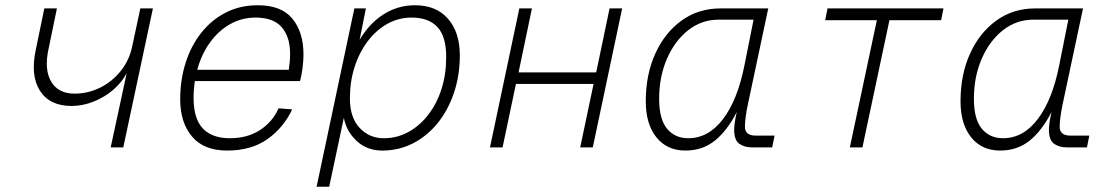

<svg xmlns="http://www.w3.org/2000/svg" viewBox="-20 -562 4240 732"><path d="M402 0 463 -283Q444 -247 411 -219Q378 -191 336.5 -174.5Q295 -158 253 -158Q169 -158 132 -216.5Q95 -275 117 -375L149 -530H197L165 -375Q148 -297 175 -251Q202 -205 264 -205Q315 -205 361 -227.5Q407 -250 440 -291Q473 -332 484 -385L515 -530H563L450 0Z M846 12Q757 12 712 -41.5Q667 -95 667 -183Q667 -257 687.5 -322Q708 -387 747 -436.5Q786 -486 840.5 -514Q895 -542 963 -542Q1053 -542 1095 -490.5Q1137 -439 1137 -354Q1137 -330 1133.5 -303Q1130 -276 1124 -253H723Q718 -222 718 -189Q718 -109 753.5 -72Q789 -35 856 -35Q923 -35 971 -66Q1019 -97 1042 -149L1094 -145Q1061 -75 999.5 -31.5Q938 12 846 12ZM954 -495Q902 -495 857.5 -470Q813 -445 780.5 -400Q748 -355 732 -296H1081Q1083 -311 1084.5 -325.5Q1086 -340 1086 -356Q1086 -422 1054 -458.5Q1022 -495 954 -495Z M1187 150 1331 -530H1375L1351 -410Q1388 -473 1442.5 -507.5Q1497 -542 1562 -542Q1643 -542 1688 -490.5Q1733 -439 1733 -351Q1733 -274 1710.5 -207.5Q1688 -141 1648 -92Q1608 -43 1554.5 -15.5Q1501 12 1437 12Q1379 12 1339.5 -25Q1300 -62 1291 -113L1235 150ZM1443 -35Q1494 -35 1537.5 -59Q1581 -83 1613.5 -125.5Q1646 -168 1663.5 -223.5Q1681 -279 1681 -342Q1682 -421 1648.5 -458Q1615 -495 1549 -495Q1500 -495 1457.5 -471.5Q1415 -448 1382.5 -405.5Q1350 -363 1332 -307Q1314 -251 1314 -187Q1314 -114 1351 -74.5Q1388 -35 1443 -35Z M1848 0 1960 -530H2008L1957 -286H2253L2304 -530H2352L2240 0H2192L2243 -242H1947L1896 0Z M2593 12Q2523 12 2482.5 -38.5Q2442 -89 2442 -176Q2442 -278 2478.5 -358Q2515 -438 2579 -484Q2643 -530 2728 -530H2909L2831 -163Q2826 -140 2823 -117Q2820 -94 2820 -79Q2820 -45 2861 -45H2933L2924 0H2849Q2818 0 2798.5 -14Q2779 -28 2779 -67Q2779 -79 2781.5 -96.5Q2784 -114 2789 -135Q2752 -63 2705 -25.5Q2658 12 2593 12ZM2604 -35Q2681 -35 2736.5 -108Q2792 -181 2818 -312L2853 -487H2720Q2655 -487 2604 -447Q2553 -407 2523 -338.5Q2493 -270 2493 -185Q2493 -108 2523 -71.5Q2553 -35 2604 -35Z M3220 0 3323 -485H3126L3135 -530H3577L3568 -485H3371L3268 0Z M3793 12Q3723 12 3682.5 -38.5Q3642 -89 3642 -176Q3642 -278 3678.5 -358Q3715 -438 3779 -484Q3843 -530 3928 -530H4109L4031 -163Q4026 -140 4023 -117Q4020 -94 4020 -79Q4020 -45 4061 -45H4133L4124 0H4049Q4018 0 3998.5 -14Q3979 -28 3979 -67Q3979 -79 3981.5 -96.5Q3984 -114 3989 -135Q3952 -63 3905 -25.5Q3858 12 3793 12ZM3804 -35Q3881 -35 3936.5 -108Q3992 -181 4018 -312L4053 -487H3920Q3855 -487 3804 -447Q3753 -407 3723 -338.5Q3693 -270 3693 -185Q3693 -108 3723 -71.5Q3753 -35 3804 -35Z"/></svg>

Font: Geist Mono ExtraLight
Style: Italic
Weight: 200
Italic angle: -12°
Monospace: yes
Designer: Basement.studio, Andrés Briganti, Mateo Zaragoza
Foundry: Basement.studio, Vercel, Andrés Briganti, Guido Ferreyra, Mateo Zaragoza
Version: Version 1.500; ttfautohint (v1.8.4.7-5d5b)